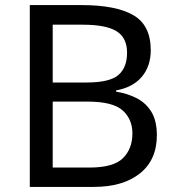

<svg xmlns="http://www.w3.org/2000/svg" viewBox="-20 -734 690 754"><path d="M301 -714Q435 -714 503.5 -674.5Q572 -635 572 -537Q572 -474 537 -432.5Q502 -391 436 -379V-374Q481 -367 517.5 -348Q554 -329 575 -294Q596 -259 596 -203Q596 -106 529.5 -53Q463 0 348 0H97V-714ZM319 -410Q411 -410 445 -439.5Q479 -469 479 -527Q479 -586 437.5 -611.5Q396 -637 305 -637H187V-410ZM187 -335V-76H331Q426 -76 463 -113Q500 -150 500 -210Q500 -266 461.5 -300.5Q423 -335 324 -335Z"/></svg>

Font: Noto Sans Nag Mundari
Style: Regular
Weight: 400
Designer: Muthu Nedumaran
Version: Version 1.000; ttfautohint (v1.8.4.7-5d5b)